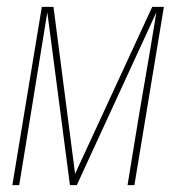

<svg xmlns="http://www.w3.org/2000/svg" viewBox="-20 -540 540 560"><path d="M16 0 102 -520H136L199 -33L424 -520H458L372 0H352L369 -104Q385 -204 402.5 -304Q420 -404 436 -504L204 0H184L118 -504Q102 -404 85.5 -304Q69 -204 53 -104L36 0Z"/></svg>

Font: Iosevka Thin
Style: Italic
Weight: 100
Italic angle: -9°
Monospace: yes
Designer: Belleve Invis
Foundry: Belleve Invis
Version: Version 32.5.0; ttfautohint (v1.8.4)